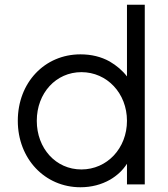

<svg xmlns="http://www.w3.org/2000/svg" viewBox="-20 -777 707 809"><path d="M319 12C365 12 407 1 444 -20C473 -37 497 -59 515 -87V0H590V-757H515V-455C496 -480 471 -501 442 -518C406 -538 365 -548 319 -548C168 -548 55 -429 55 -268C55 -108 169 12 319 12ZM323 -63C215 -63 135 -152 135 -268C135 -385 216 -473 323 -473C431 -473 515 -384 515 -268C515 -152 431 -63 323 -63Z"/></svg>

Font: Plus Jakarta Sans
Style: Regular
Weight: 400
Designer: Gumpita Rahayu
Foundry: Tokotype
Version: Version 2.071;gftools[0.9.30]